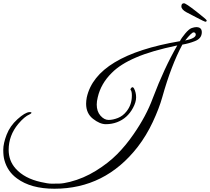

<svg xmlns="http://www.w3.org/2000/svg" viewBox="-34 -870 1285 1175"><path d="M1167 -704Q1201 -704 1201 -673Q1201 -634 1158 -618Q1123 -604 1082 -597Q1014 -471 959 -275Q940 -207 901 -123.5Q862 -40 808 30Q609 285 299 285Q155 285 70 222Q12 180 -7 110Q-14 86 -14 47Q-14 8 6.5 -45.5Q27 -99 73 -140.5Q119 -182 146 -184Q156 -184 158 -182Q161 -177 147 -170Q116 -157 78 -112Q19 -41 19 47Q19 114 62 162Q116 222 216 244Q259 254 282 254Q305 254 329.5 253.5Q354 253 394 243Q477 222 553 175Q629 128 683 73.5Q737 19 783 -48Q861 -160 901 -269Q971 -454 1051 -592Q892 -559 798 -518Q702 -477 650 -424Q583 -358 564 -274Q558 -250 558 -230Q558 -188 581 -162Q604 -136 630.5 -136Q657 -136 687.5 -148Q718 -160 740 -188Q773 -229 773 -285Q773 -313 765 -320Q763 -323 767 -329Q777 -344 786 -329Q799 -304 799 -274.5Q799 -245 780 -210Q746 -146 682 -122Q650 -110 613.5 -110Q577 -110 535 -143Q493 -176 493 -235Q493 -253 497 -274Q554 -531 1067 -618Q1076 -637 1099.5 -665Q1123 -693 1139.5 -698.5Q1156 -704 1167 -704ZM1099 -622Q1167 -636 1164 -660Q1162 -672 1150.5 -672Q1139 -672 1099 -622ZM1231 -745Q1231 -737 1222 -737Q1218 -737 1164.5 -765Q1111 -793 1107 -795Q1076 -812 1076 -831Q1076 -850 1092 -850Q1103 -850 1167 -800Q1231 -750 1231 -745Z"/></svg>

Font: Great Vibes
Style: Regular
Weight: 400
Designer: Robert E. Leuschke
Foundry: Robert E. Leuschke
Version: Version 1.001